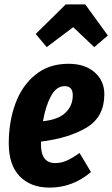

<svg xmlns="http://www.w3.org/2000/svg" viewBox="-20 -839 512 876"><path d="M456 -409Q456 -306 376 -257.5Q296 -209 167 -193V-179Q167 -95 232 -95Q259 -95 284 -106Q309 -117 343 -141L395 -54Q311 17 207 17Q120 17 70 -34.5Q20 -86 20 -185Q20 -283 50 -365.5Q80 -448 141.5 -498Q203 -548 292 -548Q368 -548 412 -509Q456 -470 456 -409ZM312 -404Q312 -446 275 -446Q237 -446 212.5 -400.5Q188 -355 176 -286Q246 -293 279 -325Q312 -357 312 -404ZM193 -624 143 -684 280 -819H369L472 -677L410 -624L314 -715Z"/></svg>

Font: Fira Sans Extra Condensed
Style: Bold Italic
Weight: 700
Width: 3
Italic angle: -8°
Designer: Carrois Corporate & Edenspiekermann AG
Foundry: Carrois Corporate GbR & Edenspiekermann AG
Version: Version 4.203